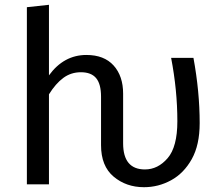

<svg xmlns="http://www.w3.org/2000/svg" viewBox="-20 -768 922 800"><path d="M580 12Q506 12 453.5 -32Q401 -76 401 -163V-365Q401 -418 380.5 -442.5Q360 -467 317 -467Q276 -467 244 -443.5Q212 -420 184 -375V0H92V-738L184 -748V-454Q246 -539 340 -539Q414 -539 453.5 -495Q493 -451 493 -378V-171Q493 -62 584 -62Q638 -62 678.5 -109Q719 -156 719 -263Q719 -392 693 -527H786Q812 -386 812 -255Q812 -164 779 -105Q746 -46 693 -17Q640 12 580 12Z"/></svg>

Font: Trujillo
Style: Regular
Weight: 400
Designer: Fira Sans original fonts by bBox Type GmbH, Carrois Corporate GbR, & Edenspiekermann AG / Changes by Cristiano Sobral
Foundry: Fira Sans original fonts by bBox Type GmbH, Carrois Corporate GbR, & Edenspiekermann AG / Changes by Cristiano Sobral
Version: Version 4.301;October 17, 2021;FontCreator 14.0.0.2814 64-bi